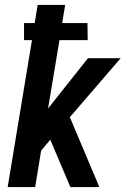

<svg xmlns="http://www.w3.org/2000/svg" viewBox="-20 -755 515 775"><path d="M11 0 109 -593H77V-662H120L132 -735H243L231 -662H333L334 -593H220L174 -317L335 -520H467L262 -282L381 0H264L183 -191L146 -147L122 0Z"/></svg>

Font: Iosevka QP
Style: Bold Italic
Weight: 700
Italic angle: -9°
Designer: Belleve Invis
Foundry: Belleve Invis
Version: Version 20.0.0; ttfautohint (v1.8.4)